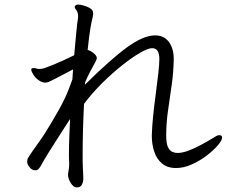

<svg xmlns="http://www.w3.org/2000/svg" viewBox="-20 -771 1040 841"><path d="M645 -179Q646 -217 651 -265Q656 -313 662.5 -361.5Q669 -410 673.5 -450.5Q678 -491 678 -513Q678 -535 670.5 -547.5Q663 -560 646 -560Q629 -560 594 -540Q559 -520 515.5 -485.5Q472 -451 428 -407.5Q384 -364 348 -316Q345 -257 343.5 -200Q342 -143 342 -96Q342 -80 342 -64.5Q342 -49 343 -35Q343 -28 344 -16Q345 -4 345 11Q345 25 339 37.5Q333 50 316 50Q301 49 289.5 30Q278 11 278 -5V-8Q280 -20 281.5 -31Q283 -42 283 -53V-59Q282 -68 282 -78.5Q282 -89 282 -100Q282 -132 283.5 -170Q285 -208 287 -250Q266 -217 241 -178.5Q216 -140 194 -104.5Q172 -69 159 -45Q155 -38 149.5 -31.5Q144 -25 136 -25Q120 -25 109.5 -38.5Q99 -52 99 -62Q99 -67 100 -72Q101 -77 104 -81Q118 -104 146.5 -143Q175 -182 203 -230Q218 -256 233 -281.5Q248 -307 264 -340.5Q280 -374 297 -423L300 -467Q247 -439 223.5 -427Q200 -415 192 -412Q184 -409 179 -409Q164 -409 149.5 -419.5Q135 -430 126 -444Q117 -458 117 -466Q117 -469 119 -471Q122 -473 128 -473Q133 -473 139 -471Q145 -469 152 -469Q163 -469 173 -472Q185 -476 207.5 -485Q230 -494 256.5 -506Q283 -518 305 -529Q310 -584 314 -627.5Q318 -671 322 -694V-701Q322 -711 319 -718Q317 -724 312 -730Q307 -736 307 -741Q307 -741 307.5 -741.5Q308 -742 308 -743Q311 -751 323 -751Q330 -751 345.5 -747Q361 -743 374.5 -735Q388 -727 388 -713V-710Q388 -702 382 -679Q377 -657 372.5 -624.5Q368 -592 364 -552Q375 -550 389.5 -538.5Q404 -527 404 -517Q404 -513 402 -508.5Q400 -504 397 -498Q388 -482 376 -459.5Q364 -437 353 -411Q353 -404 352 -400Q463 -510 535.5 -563Q608 -616 659 -616Q699 -616 720 -587Q741 -558 741 -513V-510Q740 -454 732 -398Q724 -342 716 -287Q708 -232 708 -177Q708 -141 716.5 -125Q725 -109 737 -105Q749 -101 757 -101Q779 -101 806.5 -111.5Q834 -122 862.5 -137.5Q891 -153 914 -167Q920 -171 927 -175Q934 -179 941 -179Q946 -179 950 -176Q953 -173 953 -169Q953 -157 934.5 -135Q916 -113 886 -90Q856 -67 820.5 -51Q785 -35 751 -35Q713 -35 689.5 -55Q666 -75 655.5 -107Q645 -139 645 -175Z"/></svg>

Font: Moon Stars Kai HW
Style: Regular
Weight: 400
Designer: GuiWonder
Version: Version 1.101